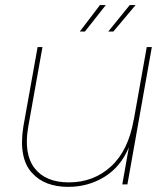

<svg xmlns="http://www.w3.org/2000/svg" viewBox="-20 -725 654 755"><path d="M577.1 -540 481 0H460.9L486.8 -146Q455.1 -69.3 391.1 -29.8Q327.1 9.8 248 9.8Q202.6 9.8 166.7 -3.7Q130.9 -17.1 105 -45.9Q79.1 -74.7 70.6 -119.6Q62 -164.6 71.8 -227.1L127.9 -540H147L90.8 -225.1Q72.8 -119.6 116 -63.7Q159.2 -7.8 251 -7.8Q347.7 -7.8 416.3 -70.3Q484.9 -132.8 505.9 -254.9V-252.9L557.1 -540ZM373 -705.1H396L314 -601.1H293.9ZM490.2 -705.1H513.2L425.8 -601.1H405.8Z"/></svg>

Font: SVN-Poppins Thin
Style: Italic
Weight: 100
Italic angle: -10°
Designer: Ninad Kale (Devanagari), Jonny Pinhorn (Latin)
Foundry: Indian Type Foundry
Version: Version 3.002 2017